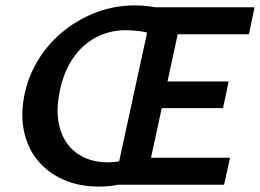

<svg xmlns="http://www.w3.org/2000/svg" viewBox="-20 -685 964 712"><path d="M348 7Q272 7 213.5 -19.5Q155 -46 117.5 -93Q80 -140 68 -203.5Q56 -267 72 -340Q88 -411 126.5 -470.5Q165 -530 220.5 -573.5Q276 -617 342 -641Q408 -665 480 -665Q517 -665 553 -658.5Q589 -652 620 -641L579 -537Q568 -551 543.5 -559Q519 -567 492.5 -570Q466 -573 447 -573Q387 -573 337 -547Q287 -521 252 -471Q217 -421 202 -349Q189 -288 196 -239Q203 -190 227.5 -155Q252 -120 291 -101.5Q330 -83 381 -83Q416 -83 441 -93Q466 -103 495 -126L526 -44Q486 -19 442.5 -6Q399 7 348 7ZM497 -284 519 -383H828L807 -284ZM403 0 546 -658H924L903 -558H639L540 -100H833L811 0Z"/></svg>

Font: Ysabeau Infant
Style: Bold Italic
Weight: 700
Italic angle: -12°
Designer: Christian Thalmann (Catharsis Fonts)
Version: Version 2.001;gftools[0.9.30]; featfreeze: ss01,ss02,lnum